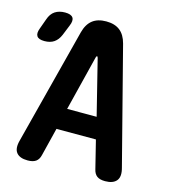

<svg xmlns="http://www.w3.org/2000/svg" viewBox="-119 -830 830 931"><g transform="rotate(15 296.0 -365.0)"><path d="M226 -281H374L305 -558Q303 -565 300 -565Q297 -565 295 -558ZM399 -174H201L166 -33Q161 -11 146.5 -0.5Q132 10 105 10Q65 10 48.5 -11Q32 -32 44 -75L194 -657Q205 -699 231 -719.5Q257 -740 300 -740Q343 -740 369 -719.5Q395 -699 406 -657L556 -75Q568 -32 551 -11Q534 10 494 10Q467 10 453 -0.5Q439 -11 434 -33ZM112 -622Q101 -596 82 -583Q63 -570 34 -570Q5 -570 -4 -583.5Q-13 -597 -3 -623L15 -673Q25 -703 45.5 -716.5Q66 -730 96 -730Q126 -730 135.5 -716Q145 -702 133 -674Z"/></g></svg>

Font: Maple Mono
Style: Bold
Weight: 700
Monospace: yes
Designer: subframe7536
Version: Version 7.200